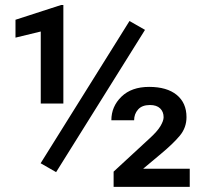

<svg xmlns="http://www.w3.org/2000/svg" viewBox="-20 -730 807 750"><path d="M546.4 -613.3 199.2 -57.6 138.7 -92.3 485.8 -647.9ZM227.5 -710.4V-325.7H139.2V-606.9L40.5 -583V-652.8L218.3 -710.4ZM721.2 -70.8V0H423.8V-59.6L564 -189Q594.2 -216.3 606.7 -237.3Q619.1 -258.3 619.1 -272Q619.1 -293.5 605.5 -306.6Q591.8 -319.8 565.9 -319.8Q534.7 -319.8 519.3 -302.2Q503.9 -284.7 503.9 -260.3H415Q415 -314 454.3 -352.3Q493.7 -390.6 562.5 -390.6Q631.8 -390.6 670.2 -359.4Q708.5 -328.1 708.5 -272.5Q708.5 -231.4 682.6 -200.2Q656.7 -168.9 607.9 -128.4L539.1 -70.8Z"/></svg>

Font: Vazirmatn UI Medium
Style: Regular
Weight: 500
Designer: Saber Rastikerdar
Foundry: Saber Rastikerdar
Version: Version 33.003